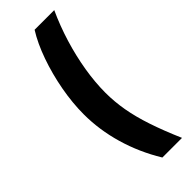

<svg xmlns="http://www.w3.org/2000/svg" viewBox="-294 -801 965 965"><g transform="rotate(-45 188.5 -318.0)"><path d="M80.1 -296.4Q80.1 -377.1 96.2 -464.6Q112.3 -552.1 140.7 -632.6Q169.1 -713.2 206.1 -772H345.7Q310.8 -696.3 285.7 -614.2Q260.6 -532 247.2 -450.9Q233.8 -369.8 233.8 -296.4Q233.8 -232.9 245.1 -168.6Q256.4 -104.2 281.1 -30.3Q305.7 43.7 345.7 136.2H206.1Q144 34 112.1 -76.2Q80.1 -186.3 80.1 -296.4Z"/></g></svg>

Font: Inter V
Style: 
Weight: 400
Designer: Rasmus Andersson
Foundry: rsms
Version: Version 4.000;git-a3f224843